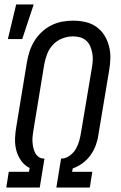

<svg xmlns="http://www.w3.org/2000/svg" viewBox="-20 -835 540 855"><path d="M8 0 19 -70H109L112 -87Q89 -98 74 -119.5Q59 -141 52.5 -166Q46 -191 47 -218.5Q48 -246 53 -273L100 -559Q104 -583 112 -607Q120 -631 133.5 -653Q147 -675 166.5 -693Q186 -711 209 -722.5Q232 -734 256.5 -738.5Q281 -743 305 -743Q334 -743 360.5 -737Q387 -731 408.5 -716Q430 -701 444 -679Q458 -657 465 -631Q472 -605 471.5 -577Q471 -549 466 -521L418 -234Q415 -211 406.5 -188Q398 -165 383.5 -144.5Q369 -124 348 -108.5Q327 -93 304 -85L301 -70H391L380 0H231L252 -129H257Q275 -130 292 -143Q309 -156 318.5 -173Q328 -190 333 -208.5Q338 -227 341 -246L389 -532Q392 -549 393 -565.5Q394 -582 391 -598Q388 -614 382 -628.5Q376 -643 364.5 -653.5Q353 -664 337.5 -668.5Q322 -673 305 -673Q282 -673 258 -664Q234 -655 216.5 -636.5Q199 -618 190 -594.5Q181 -571 177 -548L130 -262Q128 -248 126 -234.5Q124 -221 124.5 -207.5Q125 -194 127.5 -181Q130 -168 135.5 -156.5Q141 -145 151 -137Q161 -129 175 -129H178L157 0ZM15 -661 52 -815H130L79 -661Z"/></svg>

Font: Iosevka Term Curly
Style: Italic
Weight: 400
Italic angle: -9°
Designer: Belleve Invis
Foundry: Belleve Invis
Version: Version 32.3.0